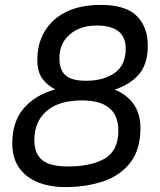

<svg xmlns="http://www.w3.org/2000/svg" viewBox="-20 -746 653 782"><path d="M246 16Q183 16 134.5 -3.5Q86 -23 58 -62.5Q30 -102 30 -162Q30 -250 76.5 -304.5Q123 -359 205 -382Q171 -399 151.5 -427Q132 -455 132 -502Q132 -568 162 -618.5Q192 -669 249.5 -697.5Q307 -726 390 -726Q492 -726 537 -681Q582 -636 582 -560Q582 -486 546.5 -444Q511 -402 447 -381Q495 -362 523.5 -323Q552 -284 552 -224Q552 -137 511 -84Q470 -31 400.5 -7.5Q331 16 246 16ZM331 -417Q401 -417 446.5 -448.5Q492 -480 492 -548Q492 -642 374 -642Q307 -642 264.5 -606Q222 -570 222 -508Q222 -462 246.5 -439.5Q271 -417 331 -417ZM256 -68Q351 -68 406.5 -100Q462 -132 462 -214Q462 -337 314 -337Q220 -337 170 -294Q120 -251 120 -176Q120 -120 152 -94Q184 -68 256 -68Z"/></svg>

Font: Geist Regular
Style: Italic
Weight: 400
Italic angle: -12°
Designer: Basement.studio, Andrés Briganti, Mateo Zaragoza
Foundry: Basement.studio, Vercel, Andrés Briganti, Guido Ferreyra, Mateo Zaragoza
Version: Version 1.500; ttfautohint (v1.8.4.7-5d5b)